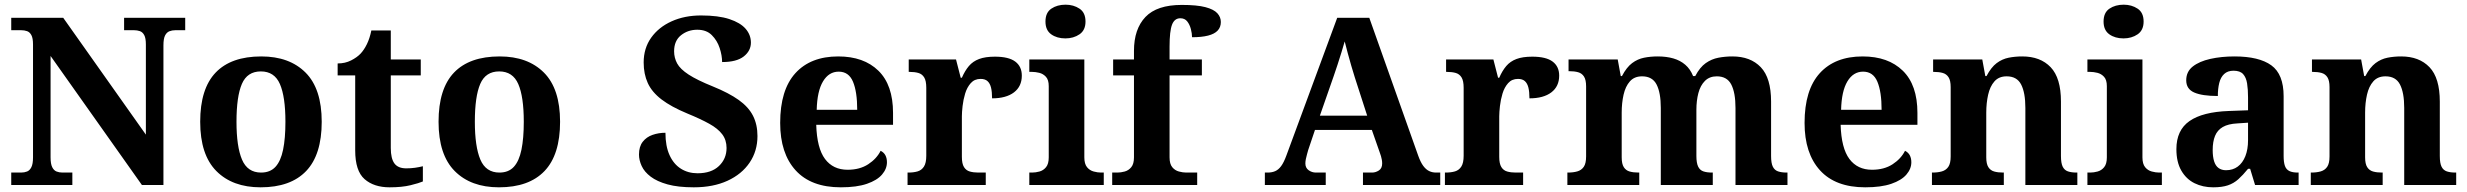

<svg xmlns="http://www.w3.org/2000/svg" viewBox="-20 -790 10536 820"><path d="M28 0V-53H70Q84 -53 95.5 -57.5Q107 -62 114 -76Q121 -90 121 -118V-600Q121 -627 114 -640Q107 -653 95.5 -657Q84 -661 70 -661H28V-714H250L603 -215V-600Q603 -627 596 -640Q589 -653 577.5 -657Q566 -661 552 -661H510V-714H771V-661H729Q715 -661 703.5 -656.5Q692 -652 685 -638.5Q678 -625 678 -596V0H586L196 -551V-118Q196 -90 203 -76Q210 -62 221.5 -57.5Q233 -53 247 -53H289V0Z M1093 10Q973 10 904 -59.5Q835 -129 835 -270Q835 -411 901 -480Q967 -549 1096 -549Q1216 -549 1285 -480Q1354 -411 1354 -270Q1354 -129 1287.5 -59.5Q1221 10 1093 10ZM1095 -53Q1134 -53 1156.5 -77.5Q1179 -102 1189 -150.5Q1199 -199 1199 -270Q1199 -377 1175.5 -431Q1152 -485 1094 -485Q1036 -485 1013 -431.5Q990 -378 990 -270Q990 -164 1013.5 -108.5Q1037 -53 1095 -53Z M1644 10Q1577 10 1537 -25Q1497 -60 1497 -148V-468H1422V-519Q1454 -519 1479.5 -532Q1505 -545 1520 -561Q1535 -577 1547 -601.5Q1559 -626 1566 -660H1649V-536H1777V-468H1649V-158Q1649 -113 1664.5 -92Q1680 -71 1715 -71Q1735 -71 1752.5 -73.5Q1770 -76 1786 -80V-15Q1770 -8 1733.5 1Q1697 10 1644 10Z M2111 10Q1991 10 1922 -59.5Q1853 -129 1853 -270Q1853 -411 1919 -480Q1985 -549 2114 -549Q2234 -549 2303 -480Q2372 -411 2372 -270Q2372 -129 2305.5 -59.5Q2239 10 2111 10ZM2113 -53Q2152 -53 2174.5 -77.5Q2197 -102 2207 -150.5Q2217 -199 2217 -270Q2217 -377 2193.5 -431Q2170 -485 2112 -485Q2054 -485 2031 -431.5Q2008 -378 2008 -270Q2008 -164 2031.5 -108.5Q2055 -53 2113 -53Z M2943 10Q2876 10 2831 -2.5Q2786 -15 2759 -35.5Q2732 -56 2720.5 -81Q2709 -106 2709 -130Q2709 -164 2725 -184.5Q2741 -205 2767 -214Q2793 -223 2822 -223Q2822 -166 2839.5 -127.5Q2857 -89 2888 -69.5Q2919 -50 2959 -50Q3018 -50 3050.5 -81Q3083 -112 3083 -158Q3083 -192 3064.5 -216.5Q3046 -241 3009 -261.5Q2972 -282 2916 -305Q2846 -334 2805 -365.5Q2764 -397 2746.5 -435.5Q2729 -474 2729 -523Q2729 -584 2761 -629Q2793 -674 2848.5 -699Q2904 -724 2974 -724Q3048 -724 3095 -708.5Q3142 -693 3164.5 -667Q3187 -641 3187 -608Q3187 -573 3156.5 -549Q3126 -525 3064 -525Q3064 -553 3053.5 -585Q3043 -617 3020 -640Q2997 -663 2958 -663Q2918 -663 2888.5 -639.5Q2859 -616 2859 -571Q2859 -543 2872 -519Q2885 -495 2921 -471.5Q2957 -448 3024 -421Q3093 -393 3135 -363Q3177 -333 3196 -295.5Q3215 -258 3215 -209Q3215 -145 3181.5 -95.5Q3148 -46 3087 -18Q3026 10 2943 10Z M3571 10Q3444 10 3378 -62.5Q3312 -135 3312 -265Q3312 -406 3377 -477.5Q3442 -549 3560 -549Q3669 -549 3731.5 -488Q3794 -427 3794 -308V-257H3466Q3469 -157 3503.5 -111Q3538 -65 3600 -65Q3652 -65 3688 -88.5Q3724 -112 3741 -146Q3755 -139 3761.5 -126.5Q3768 -114 3768 -97Q3768 -69 3747 -44.5Q3726 -20 3682.5 -5Q3639 10 3571 10ZM3641 -321Q3641 -398 3623 -441Q3605 -484 3562 -484Q3520 -484 3495 -442.5Q3470 -401 3468 -321Z M3856 0V-53H3859Q3882 -53 3899 -58Q3916 -63 3926 -78.5Q3936 -94 3936 -125V-415Q3936 -445 3927 -459.5Q3918 -474 3902 -478.5Q3886 -483 3864 -483H3861V-536H4063L4083 -458H4088Q4101 -488 4118 -508Q4135 -528 4161.5 -538Q4188 -548 4229 -548Q4288 -548 4316 -527Q4344 -506 4344 -467Q4344 -421 4310.5 -395.5Q4277 -370 4217 -370Q4217 -398 4212.5 -416Q4208 -434 4197.5 -443.5Q4187 -453 4168 -453Q4142 -453 4126 -435Q4110 -417 4102 -390.5Q4094 -364 4091 -337Q4088 -310 4088 -293V-120Q4088 -91 4097 -76.5Q4106 -62 4122 -57.5Q4138 -53 4158 -53H4190V0Z M4376 0V-53H4388Q4403 -53 4419.5 -57.5Q4436 -62 4447.5 -76Q4459 -90 4459 -118V-422Q4459 -449 4447 -462Q4435 -475 4418.5 -479Q4402 -483 4388 -483H4376V-536H4611V-118Q4611 -90 4622.5 -76Q4634 -62 4651 -57.5Q4668 -53 4682 -53H4694V0ZM4530 -626Q4494 -626 4469.5 -643.5Q4445 -661 4445 -698Q4445 -736 4470 -753Q4495 -770 4531 -770Q4565 -770 4590.5 -753Q4616 -736 4616 -698Q4616 -661 4590.5 -643.5Q4565 -626 4530 -626Z M4730 0V-53H4752Q4767 -53 4783.5 -57.5Q4800 -62 4811.5 -76Q4823 -90 4823 -118V-468H4734V-536H4823V-573Q4823 -666 4872 -717.5Q4921 -769 5027 -769Q5092 -769 5128 -759.5Q5164 -750 5179 -733.5Q5194 -717 5194 -696Q5194 -674 5180.5 -659.5Q5167 -645 5139.5 -638Q5112 -631 5071 -631Q5071 -647 5066 -666Q5061 -685 5050.5 -698.5Q5040 -712 5021 -712Q4996 -712 4985.5 -684.5Q4975 -657 4975 -591V-536H5113V-468H4975V-118Q4975 -90 4986.5 -76Q4998 -62 5015 -57.5Q5032 -53 5046 -53H5093V0Z M5382 0V-53H5394Q5412 -53 5426 -59Q5440 -65 5451.5 -80.5Q5463 -96 5474 -126L5691 -714H5828L6037 -125Q6047 -97 6058.5 -81.5Q6070 -66 6083.5 -59.5Q6097 -53 6113 -53H6131V0H5801V-53H5840Q5855 -53 5869 -62Q5883 -71 5883 -92Q5883 -100 5881.5 -108Q5880 -116 5878 -123Q5876 -130 5874 -135L5839 -235H5596L5567 -149Q5565 -141 5562 -131Q5559 -121 5557 -110.5Q5555 -100 5555 -92Q5555 -73 5569 -63Q5583 -53 5600 -53H5642V0ZM5617 -296H5819L5766 -460Q5759 -483 5751 -509.5Q5743 -536 5736 -563Q5729 -590 5723 -613Q5717 -592 5709 -566Q5701 -540 5692.5 -514Q5684 -488 5676 -465Z M6151 0V-53H6154Q6177 -53 6194 -58Q6211 -63 6221 -78.5Q6231 -94 6231 -125V-415Q6231 -445 6222 -459.5Q6213 -474 6197 -478.5Q6181 -483 6159 -483H6156V-536H6358L6378 -458H6383Q6396 -488 6413 -508Q6430 -528 6456.5 -538Q6483 -548 6524 -548Q6583 -548 6611 -527Q6639 -506 6639 -467Q6639 -421 6605.5 -395.5Q6572 -370 6512 -370Q6512 -398 6507.5 -416Q6503 -434 6492.5 -443.5Q6482 -453 6463 -453Q6437 -453 6421 -435Q6405 -417 6397 -390.5Q6389 -364 6386 -337Q6383 -310 6383 -293V-120Q6383 -91 6392 -76.5Q6401 -62 6417 -57.5Q6433 -53 6453 -53H6485V0Z M6674 0V-53H6676Q6699 -53 6716.5 -58Q6734 -63 6744 -77.5Q6754 -92 6754 -122V-421Q6754 -449 6745 -463Q6736 -477 6720 -481.5Q6704 -486 6682 -486H6679V-536H6889L6902 -465H6907Q6927 -503 6950.5 -520.5Q6974 -538 7001.5 -543.5Q7029 -549 7060 -549Q7097 -549 7126.5 -540.5Q7156 -532 7177.5 -513.5Q7199 -495 7211 -465H7220Q7240 -503 7265 -520.5Q7290 -538 7319 -543.5Q7348 -549 7379 -549Q7456 -549 7500 -503Q7544 -457 7544 -356V-124Q7544 -93 7551.5 -78Q7559 -63 7574 -58Q7589 -53 7611 -53H7614V0H7392V-329Q7392 -394 7374 -429Q7356 -464 7312 -464Q7281 -464 7261.5 -444.5Q7242 -425 7233.5 -392.5Q7225 -360 7225 -321V-124Q7225 -94 7232.5 -78.5Q7240 -63 7255 -58Q7270 -53 7292 -53H7295V0H7073V-329Q7073 -394 7055 -429Q7037 -464 6993 -464Q6960 -464 6941 -442.5Q6922 -421 6914 -385.5Q6906 -350 6906 -309V-118Q6906 -90 6915 -76Q6924 -62 6940 -57.5Q6956 -53 6978 -53H6981V0Z M7946 10Q7819 10 7753 -62.5Q7687 -135 7687 -265Q7687 -406 7752 -477.5Q7817 -549 7935 -549Q8044 -549 8106.5 -488Q8169 -427 8169 -308V-257H7841Q7844 -157 7878.5 -111Q7913 -65 7975 -65Q8027 -65 8063 -88.5Q8099 -112 8116 -146Q8130 -139 8136.5 -126.5Q8143 -114 8143 -97Q8143 -69 8122 -44.5Q8101 -20 8057.5 -5Q8014 10 7946 10ZM8016 -321Q8016 -398 7998 -441Q7980 -484 7937 -484Q7895 -484 7870 -442.5Q7845 -401 7843 -321Z M8231 0V-53H8233Q8256 -53 8273.5 -58Q8291 -63 8301 -77.5Q8311 -92 8311 -122V-418Q8311 -446 8302 -460Q8293 -474 8277 -478.5Q8261 -483 8239 -483H8236V-536H8446L8459 -465H8464Q8484 -503 8507.5 -520.5Q8531 -538 8558.5 -543.5Q8586 -549 8617 -549Q8694 -549 8738 -503Q8782 -457 8782 -356V-124Q8782 -93 8789.5 -78Q8797 -63 8812 -58Q8827 -53 8849 -53H8852V0H8630V-329Q8630 -394 8612 -429Q8594 -464 8550 -464Q8517 -464 8498 -442.5Q8479 -421 8471 -385.5Q8463 -350 8463 -309V-118Q8463 -90 8472 -76Q8481 -62 8497 -57.5Q8513 -53 8535 -53H8538V0Z M8895 0V-53H8907Q8922 -53 8938.5 -57.5Q8955 -62 8966.5 -76Q8978 -90 8978 -118V-422Q8978 -449 8966 -462Q8954 -475 8937.5 -479Q8921 -483 8907 -483H8895V-536H9130V-118Q9130 -90 9141.5 -76Q9153 -62 9170 -57.5Q9187 -53 9201 -53H9213V0ZM9049 -626Q9013 -626 8988.5 -643.5Q8964 -661 8964 -698Q8964 -736 8989 -753Q9014 -770 9050 -770Q9084 -770 9109.5 -753Q9135 -736 9135 -698Q9135 -661 9109.5 -643.5Q9084 -626 9049 -626Z M9432 10Q9388 10 9352.5 -7.5Q9317 -25 9296 -61.5Q9275 -98 9275 -153Q9275 -234 9331 -273Q9387 -312 9499 -316L9581 -319V-374Q9581 -408 9577 -433.5Q9573 -459 9560 -473.5Q9547 -488 9519 -488Q9494 -488 9479 -474Q9464 -460 9458 -435.5Q9452 -411 9452 -380Q9385 -380 9351 -395Q9317 -410 9317 -447Q9317 -484 9345 -506Q9373 -528 9420 -538.5Q9467 -549 9523 -549Q9628 -549 9680.5 -511Q9733 -473 9733 -379V-124Q9733 -97 9738.5 -81.5Q9744 -66 9757.5 -59.5Q9771 -53 9793 -53H9797V0H9611L9590 -69H9581Q9559 -42 9539.5 -24.5Q9520 -7 9495 1.5Q9470 10 9432 10ZM9487 -63Q9516 -63 9537 -78.5Q9558 -94 9569.5 -123Q9581 -152 9581 -191V-266L9536 -263Q9496 -261 9473 -247.5Q9450 -234 9440 -209.5Q9430 -185 9430 -149Q9430 -121 9436 -101.5Q9442 -82 9455 -72.5Q9468 -63 9487 -63Z M9849 0V-53H9851Q9874 -53 9891.5 -58Q9909 -63 9919 -77.5Q9929 -92 9929 -122V-418Q9929 -446 9920 -460Q9911 -474 9895 -478.5Q9879 -483 9857 -483H9854V-536H10064L10077 -465H10082Q10102 -503 10125.5 -520.5Q10149 -538 10176.5 -543.5Q10204 -549 10235 -549Q10312 -549 10356 -503Q10400 -457 10400 -356V-124Q10400 -93 10407.5 -78Q10415 -63 10430 -58Q10445 -53 10467 -53H10470V0H10248V-329Q10248 -394 10230 -429Q10212 -464 10168 -464Q10135 -464 10116 -442.5Q10097 -421 10089 -385.5Q10081 -350 10081 -309V-118Q10081 -90 10090 -76Q10099 -62 10115 -57.5Q10131 -53 10153 -53H10156V0Z"/></svg>

Font: Noto Serif Armenian
Style: Bold
Weight: 700
Version: Version 2.007